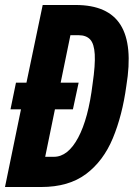

<svg xmlns="http://www.w3.org/2000/svg" viewBox="-46 -749 536 769"><path d="M-26 0 38 -311H-4L18 -418H60L125 -729H257Q387 -729 437 -649Q487 -569 460 -405Q444 -287 406 -195.5Q368 -104 298.5 -52Q229 0 119 0ZM135 -121H170Q226 -121 267 -197.5Q308 -274 325 -414Q336 -489 333.5 -531.5Q331 -574 315 -591Q299 -608 269 -608H236L197 -418H269L246 -311H174Z"/></svg>

Font: Mona Sans Condensed
Style: Bold Italic
Weight: 700
Width: 3
Italic angle: -11.7°
Designer: Deni Anggara
Foundry: GitHub
Version: Version 1.001; ttfautohint (v1.8.4.7-5d5b);gftools[0.9.31]